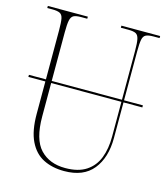

<svg xmlns="http://www.w3.org/2000/svg" viewBox="-109 -800 785 895"><g transform="rotate(15 284.0 -352.0)"><path d="M283 10Q225 10 182 -12Q139 -34 115 -83.5Q91 -133 91 -214V-371H9V-381H91V-618Q91 -656 87.5 -674Q84 -692 72 -698Q60 -704 35 -704H11V-714H204V-704H175Q150 -704 138.5 -698Q127 -692 123 -673.5Q119 -655 119 -616V-381H458V-617Q458 -655 454 -673.5Q450 -692 438.5 -698Q427 -704 402 -704H366V-714H553V-704H524Q499 -704 487 -698Q475 -692 471.5 -673.5Q468 -655 468 -617V-381H559V-371H468V-199Q468 -104 422 -47Q376 10 283 10ZM119 -210Q119 -99 163.5 -52Q208 -5 284 -5Q347 -5 385.5 -30.5Q424 -56 441 -100.5Q458 -145 458 -203V-371H119Z"/></g></svg>

Font: Noto Serif Display Condensed Thin
Style: Regular
Weight: 100
Width: 3
Designer: Monotype Design Team
Foundry: Monotype Imaging Inc.
Version: Version 2.009